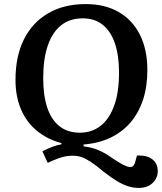

<svg xmlns="http://www.w3.org/2000/svg" viewBox="-20 -738 794 942"><path d="M56 -346Q56 -462 97.5 -545Q139 -628 216.5 -673Q294 -718 400 -718Q495 -718 562.5 -679Q630 -640 666.5 -567.5Q703 -495 703 -394Q703 -314 682 -249.5Q661 -185 621 -138Q581 -91 523 -63Q465 -35 390 -29V-20Q431 -15 463 -1.5Q495 12 534 40Q575 67 596.5 76Q618 85 628.5 79.5Q639 74 643 58L652 25Q702 23 728 44Q754 65 754 102Q754 124 742.5 143Q731 162 710.5 173Q690 184 660 184Q635 184 609 176Q583 168 554 150.5Q525 133 489 105Q451 73 425 56Q399 39 379.5 32.5Q360 26 336 26Q318 26 302 29Q286 32 265 39.5Q244 47 214 61L188 4Q210 -7 234 -16.5Q258 -26 281 -30V-36Q213 -54 162 -95.5Q111 -137 83.5 -200.5Q56 -264 56 -346ZM192 -355Q192 -269 212 -209.5Q232 -150 272 -118.5Q312 -87 372 -87Q431 -87 474 -121Q517 -155 540.5 -220.5Q564 -286 564 -381Q564 -465 544 -524.5Q524 -584 484.5 -616Q445 -648 386 -648Q323 -648 280 -614Q237 -580 214.5 -514.5Q192 -449 192 -355Z"/></svg>

Font: Literata 18pt SemiBold
Style: Italic
Weight: 600
Italic angle: -2°
Designer: Latin by Veronika Burian and Jose Scaglione. Greek by Irene Vlachou. Cyrillic by Vera Evstafieva
Foundry: TypeTogether
Version: Version 3.103;gftools[0.9.29]